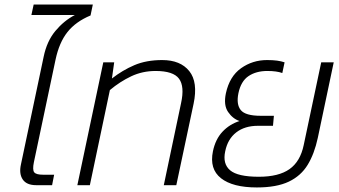

<svg xmlns="http://www.w3.org/2000/svg" viewBox="-20 -814 1488 844"><path d="M139 0Q97 0 80 -25Q63 -50 72 -91L172 -565Q186 -633 223.5 -678Q261 -723 309 -748H118L128 -794H388L378 -746Q313 -719 276.5 -673Q240 -627 224 -551L129 -101Q122 -67 130.5 -56.5Q139 -46 169 -46H218L209 0Z M320 0 434 -540H482L472 -469Q518 -505 570.5 -527.5Q623 -550 693 -550Q773 -550 812 -501.5Q851 -453 831 -358L755 0H700L776 -361Q792 -434 767 -468Q742 -502 664 -502Q606 -502 556.5 -478.5Q507 -455 463 -418L375 0Z M1109 10Q1003 10 951.5 -30.5Q900 -71 916 -149Q927 -202 958 -235Q989 -268 1033 -282Q1003 -292 982.5 -322Q962 -352 973 -404Q989 -478 1039.5 -514Q1090 -550 1154 -550Q1180 -550 1198 -547.5Q1216 -545 1231 -540L1221 -493Q1196 -502 1155 -502Q1106 -502 1072.5 -479.5Q1039 -457 1028 -404Q1018 -355 1038.5 -330Q1059 -305 1126 -305H1184L1180 -261H1114Q1056 -261 1018.5 -232Q981 -203 970 -149Q958 -94 991.5 -65.5Q1025 -37 1118 -37Q1205 -37 1252.5 -70.5Q1300 -104 1315 -176L1392 -540H1447L1377 -208Q1362 -138 1332.5 -89.5Q1303 -41 1249.5 -15.5Q1196 10 1109 10Z"/></svg>

Font: Kanit ExtraLight
Style: Italic
Weight: 275
Italic angle: -12°
Designer: Katatrad Team
Foundry: CadsonDemak
Version: Version 2.000; ttfautohint (v1.8.3)